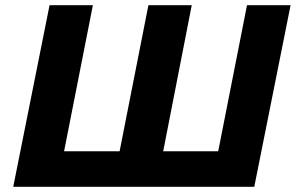

<svg xmlns="http://www.w3.org/2000/svg" viewBox="-20 -720 1140 740"><path d="M31 0 171 -700H338L227 -137H441L552 -700H719L609 -137H821L932 -700H1100L960 0Z"/></svg>

Font: Argentum Sans SemiBold
Style: Italic
Weight: 600
Italic angle: -11°
Designer: Julieta Ulanovsky (font), Cristiano Sobral (main changes and remaster)
Foundry: Julieta Ulanovsky (font), Cristiano Sobral (main changes and remaster)
Version: Version 2.007;June 15, 2022;FontCreator 14.0.0.2814 64-bit; 